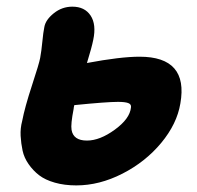

<svg xmlns="http://www.w3.org/2000/svg" viewBox="-20 -565 593 579"><path d="M210 -5.9Q174.3 -5.9 145.3 -14.2Q116.2 -22.5 97.9 -36.6Q79.6 -50.8 66.2 -70.1Q52.7 -89.4 48.1 -110.8Q43.5 -132.3 42.2 -155.3Q41 -178.2 46.9 -200.2Q54.7 -241.2 76.4 -307.4Q98.1 -373.5 101.1 -390.1Q105 -411.1 107.7 -439.5Q110.4 -467.8 113.8 -483.9Q117.7 -505.4 142.3 -525.1Q167 -544.9 198.2 -544.9Q235.4 -544.9 253.2 -518.1Q271 -491.2 261.2 -444.8Q256.8 -422.4 242.2 -375Q343.3 -394 400.9 -394Q548.8 -394 523.9 -252.9Q513.7 -191.4 466.1 -134Q418.5 -76.7 349.1 -41.3Q279.8 -5.9 210 -5.9ZM202.1 -236.8Q192.9 -189.9 195.8 -173.3Q201.2 -141.1 242.2 -141.1Q281.2 -141.1 326.4 -174.1Q371.6 -207 375 -241.2Q376.5 -250.5 366.7 -254.2Q356.9 -257.8 335.9 -257.8Q301.8 -257.8 204.1 -248Q202.1 -240.2 202.1 -236.8Z"/></svg>

Font: Shantell Sans Bouncy
Style: Bold Italic
Weight: 700
Italic angle: -11.31°
Designer: Stephen Nixon, Anya Danilova, Shantell Martin
Foundry: Arrow Type
Version: Version 1.006;[9816181b4]